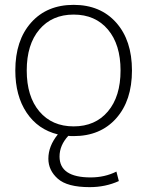

<svg xmlns="http://www.w3.org/2000/svg" viewBox="-20 -550 606 790"><path d="M43 -260Q43 -384 108 -457Q173 -530 283 -530Q393 -530 458 -457Q523 -384 523 -260Q523 -136 458 -63Q393 10 283 10Q268 10 261 9Q225 48 225 94Q225 180 353 180Q411 180 459 156L469 195Q414 220 349 220Q257 220 218 185.5Q179 151 179 103Q179 51 218 3Q136 -17 89.5 -86.5Q43 -156 43 -260ZM142 -91.5Q194 -30 283 -30Q372 -30 424 -91.5Q476 -153 476 -260Q476 -367 424 -428.5Q372 -490 283 -490Q194 -490 142 -428.5Q90 -367 90 -260Q90 -153 142 -91.5Z"/></svg>

Font: M PLUS 1p Light
Style: Regular
Weight: 300
Version: Version 1.061